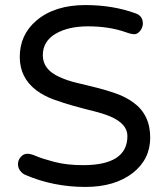

<svg xmlns="http://www.w3.org/2000/svg" viewBox="-20 -728 656 758"><path d="M308 -76Q483 -76 483 -191Q483 -239 416 -268Q387 -280 348.5 -289.5Q310 -299 270.5 -310Q231 -321 192.5 -335Q154 -349 124 -371Q58 -421 58 -503Q58 -591 124 -647Q196 -708 317 -708Q426 -708 516 -675Q544 -665 544 -635Q544 -620 533.5 -606.5Q523 -593 510.5 -593Q498 -593 476 -601Q411 -624 327 -624Q250 -624 200 -595Q149 -565 149 -510Q149 -453 215 -424Q245 -410 283 -401Q321 -392 361 -382Q401 -372 439 -358.5Q477 -345 507 -323Q573 -275 573 -185Q573 -99 504 -45Q433 10 317 10Q190 10 79 -38Q68 -43 59.5 -54Q51 -65 51 -80.5Q51 -96 62 -108.5Q73 -121 87.5 -121Q102 -121 123.5 -111.5Q145 -102 194 -89Q243 -76 308 -76Z"/></svg>

Font: Varela Round
Style: Regular
Weight: 400
Designer: Joe Prince
Foundry: Joe Prince
Version: Version 1.000